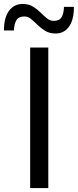

<svg xmlns="http://www.w3.org/2000/svg" viewBox="-59 -954 395 974"><path d="M94 0Q94 -59.5 94 -114.5Q94 -169.5 94 -235.5V-474.5Q94 -542 94 -597.8Q94 -653.5 94 -713H186Q186 -653.5 186 -597.8Q186 -542 186 -474.5V-235.5Q186 -169.5 186 -114.5Q186 -59.5 186 0ZM223 -784Q193 -784 171.2 -797Q149.5 -810 132 -827.2Q114.5 -844.5 98.8 -857.5Q83 -870.5 65 -870.5Q36 -870.5 24.5 -852Q13 -833.5 11.5 -799.5H-39Q-39 -864.5 -13.2 -899.2Q12.5 -934 56.5 -934Q86 -934 107.5 -921Q129 -908 146 -891Q163 -874 179 -861Q195 -848 213.5 -848Q242 -848 253.2 -866.5Q264.5 -885 265.5 -919H316Q316 -853.5 291 -818.8Q266 -784 223 -784Z"/></svg>

Font: Commissioner Thin
Style: Regular
Weight: 400
Version: Version 1.000